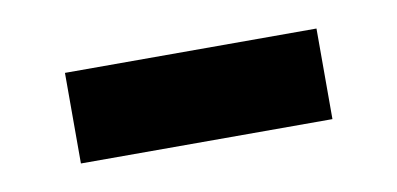

<svg xmlns="http://www.w3.org/2000/svg" viewBox="-29 -366 445 215"><g transform="rotate(-10 193.5 -258.5)"><path d="M50.5 -207V-310H336.5V-207Z"/></g></svg>

Font: Anek Odia Medium SemiBold
Style: Regular
Weight: 600
Version: Version 1.003